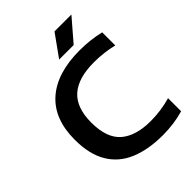

<svg xmlns="http://www.w3.org/2000/svg" viewBox="-265 -1082 1225 1225"><g transform="rotate(-45 347.5 -469.0)"><path d="M473 9.5Q341 9.5 247.2 -30.2Q153.5 -70 104 -153.5Q54.5 -237 54.5 -368.5Q54.5 -555 165 -652.2Q275.5 -749.5 480 -749.5Q530 -749.5 574.5 -744.2Q619 -739 663 -728.5V-610.5Q622.5 -620.5 579.2 -625.8Q536 -631 490.5 -631Q348 -631 277.2 -568Q206.5 -505 206.5 -370.5Q206.5 -231 277.2 -170Q348 -109 481.5 -109Q574.5 -109 663 -134.5V-16.5Q575 9.5 473 9.5ZM346 -800 452 -948H604.5L477 -800Z"/></g></svg>

Font: Encode Sans Exp SmBold
Style: Regular
Weight: 600
Width: 7
Designer: Multiple Designers
Foundry: Impallari Type
Version: Version 3.002; ttfautohint (v1.8.3) -l 8 -r 50 -G 200 -x 14 